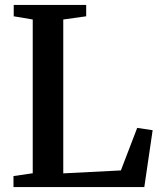

<svg xmlns="http://www.w3.org/2000/svg" viewBox="-20 -763 656 783"><path d="M35 0V-45L113.5 -56.5V-683.5L36 -696.5V-743H331.5V-696.5L238 -683.5V-56L473 -68L539.5 -241.5L602.5 -232L568.5 0Z"/></svg>

Font: Merriweather 48pt SemiBold
Style: Regular
Weight: 600
Version: Version 2.100